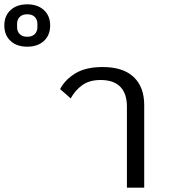

<svg xmlns="http://www.w3.org/2000/svg" viewBox="-265 -868 787 888"><path d="M322 0V-375Q322 -435 291.5 -466.5Q261 -498 200 -498Q149 -498 116 -474.5Q83 -451 62 -413L13 -456Q36 -500 84 -529Q132 -558 210 -558Q304 -558 353 -512Q402 -466 402 -382V0ZM-139 -652Q-187 -652 -216 -678.5Q-245 -705 -245 -750Q-245 -795 -216 -821.5Q-187 -848 -139 -848Q-91 -848 -62 -821.5Q-33 -795 -33 -750Q-33 -705 -62 -678.5Q-91 -652 -139 -652ZM-139 -698Q-116 -698 -104 -710.5Q-92 -723 -92 -742V-758Q-92 -777 -104 -789.5Q-116 -802 -139 -802Q-162 -802 -174 -789.5Q-186 -777 -186 -758V-742Q-186 -723 -174 -710.5Q-162 -698 -139 -698Z"/></svg>

Font: IBM Plex Sans Thai Looped
Style: Regular
Weight: 400
Designer: Mike Abbink, Paul van der Laan, Pieter van Rosmalen, Ben Mitchell, Mark Frömberg
Foundry: Bold Monday
Version: Version 1.1